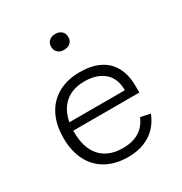

<svg xmlns="http://www.w3.org/2000/svg" viewBox="-177 -885 975 1028"><g transform="rotate(-30 310.0 -371.0)"><path d="M321.5 -512Q391.5 -512 441.2 -487.8Q491 -463.5 517.2 -415.5Q543.5 -367.5 543.5 -298V-257.5H114.5V-307H511L483 -283V-304.5Q483 -381 438 -418.8Q393 -456.5 319 -456.5Q230.5 -456.5 182.8 -402Q135 -347.5 135 -250Q135 -148 183.8 -95.8Q232.5 -43.5 320 -43.5Q379 -43.5 419.8 -67.8Q460.5 -92 481 -141.5L541 -129Q524.5 -86.5 495.2 -55Q466 -23.5 422 -5.8Q378 12 320 12Q244.5 12 188.2 -18.5Q132 -49 101 -107.8Q70 -166.5 70 -250Q70 -331.5 100.5 -390.5Q131 -449.5 187.8 -480.8Q244.5 -512 321.5 -512ZM257 -705.5Q257 -728.5 271.8 -741.5Q286.5 -754.5 310 -754.5Q333.5 -754.5 348.2 -741.5Q363 -728.5 363 -705.5Q363 -682.5 348.2 -669.5Q333.5 -656.5 310 -656.5Q294.5 -656.5 282.5 -662.2Q270.5 -668 263.8 -679.2Q257 -690.5 257 -705.5Z"/></g></svg>

Font: Monaspace Neon Var ExtraLight
Style: Regular
Weight: 200
Designer: Riley Cran and the Lettermatic Team
Version: Version 1.200 (Monaspace Neon Var)